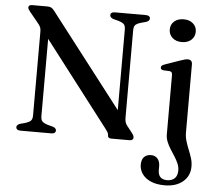

<svg xmlns="http://www.w3.org/2000/svg" viewBox="-60 -767 1198 1066"><g transform="rotate(5 539.0 -234.0)"><path d="M268.5 -17.5Q268.5 -10 262.5 -5Q256.5 0 244 0H72.5Q60 0 53.8 -5Q47.5 -10 47.5 -17.5Q47.5 -31 66.5 -37.5L96 -45.5Q119 -53 126.8 -62Q134.5 -71 134.5 -91.5V-557Q134.5 -571.5 130.8 -581.5Q127 -591.5 111.5 -609.5L67.5 -663Q61 -671.5 58.5 -676.2Q56 -681 56 -685.5Q56 -692.5 61.2 -696.2Q66.5 -700 75 -700H162.5Q174.5 -700 183 -695.5Q191.5 -691 200.5 -679L621 -134L600.5 -91V-608.5Q600.5 -628.5 593.2 -637.8Q586 -647 562 -654.5L531.5 -662.5Q513 -669.5 513 -682.5Q513 -690.5 519 -695.2Q525 -700 537.5 -700H709Q721.5 -700 727.8 -695.2Q734 -690.5 734 -682.5Q734 -669.5 715 -662.5L685.5 -654.5Q662.5 -647.5 654.8 -638.5Q647 -629.5 647 -608.5V-123Q647 -108.5 649.8 -99Q652.5 -89.5 658.5 -81L689.5 -41.5Q697 -31.5 699 -26.2Q701 -21 701 -16Q701 -9 695.8 -4.5Q690.5 0 680 0H578.5Q559 0 559 -15.5Q559 -23 556.2 -29.5Q553.5 -36 540.5 -53L145 -568L181 -595V-91.5Q181 -71.5 188.5 -62.5Q196 -53.5 219.5 -45.5L250 -37.5Q268.5 -30.5 268.5 -17.5ZM988.5 -70.5Q988.5 -45 995.8 -21.5Q1003 2 1012.2 24.5Q1021.5 47 1028.5 69.5Q1035.5 92 1035.5 115.5Q1035.5 168 997.5 200.2Q959.5 232.5 895.5 232.5Q849.5 232.5 818 218.5Q786.5 204.5 770.2 181Q754 157.5 754 130Q754 101 768.2 86.5Q782.5 72 806.5 72Q829.5 72 843 87.5Q856.5 103 856.5 129V152Q856.5 176.5 869.2 189.8Q882 203 907 203Q934.5 202.5 949.5 187.5Q964.5 172.5 964.5 144Q964.5 124 956.2 105Q948 86 936 67.5Q924 49 912 30Q900 11 891.8 -9Q883.5 -29 883.5 -50V-379.5Q883.5 -391 879.8 -395.8Q876 -400.5 867.5 -401.5L833.5 -403Q825 -404.5 821.5 -408Q818 -411.5 818 -417Q818 -423.5 822 -427.5Q826 -431.5 837 -435.5L921 -465Q937 -470.5 946.8 -473Q956.5 -475.5 963 -475.5Q976 -475.5 982.2 -468.8Q988.5 -462 988.5 -450ZM921.5 -568Q889 -568 869 -586Q849 -604 849 -632Q849 -660 869 -677.5Q889 -695 921.5 -695Q954 -695 974 -677.2Q994 -659.5 994 -632Q994 -604 974 -586Q954 -568 921.5 -568Z"/></g></svg>

Font: Fraunces 17pt
Style: Regular
Weight: 400
Version: Version 1.000;[b76b70a41]